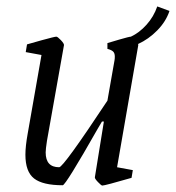

<svg xmlns="http://www.w3.org/2000/svg" viewBox="-20 -568 547 597"><path d="M409 -431Q410 -430 410 -428L344 -48L393 -39L389 -15Q306 9 298 9Q295 9 284.5 -2Q274 -13 275 -17L303 -190H297L284 -168Q184 8 175 8Q113 8 86 -13Q59 -34 59 -87Q59 -113 66 -152L109 -397L60 -406L64 -430Q70 -432 110 -443Q150 -454 155 -454Q159 -454 169 -443.5Q179 -433 179 -428L126 -130Q122 -104 122 -94Q122 -48 164 -48Q177 -48 314 -255L336 -380Q337 -385 337 -392Q337 -403 331.5 -408Q326 -413 314 -416V-434L351 -445Q382 -454 387 -454Q413 -466 435.5 -491Q458 -516 469 -548L507 -534Q496 -501 469 -473.5Q442 -446 409 -431Z"/></svg>

Font: Grenze Light
Style: Italic
Weight: 300
Italic angle: -10°
Designer: Renata Polastri
Foundry: Omnibus-Type
Version: Version 1.002; ttfautohint (v1.8)